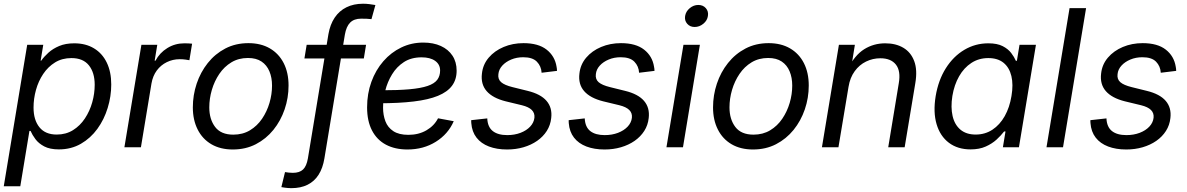

<svg xmlns="http://www.w3.org/2000/svg" viewBox="-26 -770 6206 1004"><path d="M-6.3 204.1 116.2 -535.6H200.2L186.5 -452.6H189.5Q204.1 -473.6 227.3 -494.6Q250.5 -515.6 283.7 -529.5Q316.9 -543.5 362.3 -543.5Q421.9 -543.5 465.3 -517.3Q508.8 -491.2 532.2 -442.9Q555.7 -394.5 555.7 -328.1Q555.7 -266.1 537.1 -205.6Q518.6 -145 483.2 -96.2Q447.8 -47.4 397 -18.1Q346.2 11.2 281.7 11.2Q234.9 11.2 205.3 -4.4Q175.8 -20 159.2 -42.5Q142.6 -64.9 133.8 -85.4H127.9L80.1 204.1ZM270.5 -66.4Q318.8 -66.4 355.7 -89.4Q392.6 -112.3 418 -150.6Q443.4 -189 456.3 -234.9Q469.2 -280.8 469.2 -326.7Q469.2 -390.6 438.7 -428.5Q408.2 -466.3 347.7 -466.3Q298.8 -466.3 262 -443.6Q225.1 -420.9 200 -383.3Q174.8 -345.7 162.1 -299.8Q149.4 -253.9 149.4 -207.5Q149.4 -142.6 180.2 -104.5Q210.9 -66.4 270.5 -66.4Z M624.5 0 713.4 -535.6H796.4L782.7 -452.6H787.1Q808.6 -493.7 848.9 -518.6Q889.2 -543.5 938 -543.5Q948.2 -543.5 960 -543Q971.7 -542.5 978.5 -541.5L964.4 -455.1Q959 -456.1 944.6 -458.3Q930.2 -460.4 913.1 -460.4Q877.9 -460.4 846.4 -445.1Q814.9 -429.7 793.9 -401.4Q772.9 -373 766.1 -333.5L710.9 0Z M1191.4 11.7Q1126.5 11.7 1079.6 -15.6Q1032.7 -43 1007.6 -92.8Q982.4 -142.6 982.4 -208.5Q982.4 -272.5 1002.4 -332.5Q1022.5 -392.6 1060.5 -440.4Q1098.6 -488.3 1152.3 -516.4Q1206.1 -544.4 1272.9 -544.4Q1337.9 -544.4 1385 -517.1Q1432.1 -489.7 1457.5 -439.9Q1482.9 -390.1 1482.9 -322.8Q1482.9 -258.3 1462.4 -198.2Q1441.9 -138.2 1403.6 -90.8Q1365.2 -43.5 1311.8 -15.9Q1258.3 11.7 1191.4 11.7ZM1193.8 -65.9Q1243.2 -65.9 1281 -88.6Q1318.8 -111.3 1344.5 -149.2Q1370.1 -187 1383.3 -232.2Q1396.5 -277.3 1396.5 -322.3Q1396.5 -364.3 1382.8 -397Q1369.1 -429.7 1341.6 -448.2Q1314 -466.8 1270.5 -466.8Q1221.7 -466.8 1184.1 -444.1Q1146.5 -421.4 1120.8 -383.5Q1095.2 -345.7 1081.8 -300Q1068.4 -254.4 1068.4 -208.5Q1068.4 -146.5 1098.9 -106.2Q1129.4 -65.9 1193.8 -65.9Z M1888.2 -535.6 1876.5 -464.4H1565.9L1577.6 -535.6ZM1497.1 213.9Q1487.3 213.9 1479.5 213.1Q1471.7 212.4 1463.9 211.4Q1456.1 210.4 1445.3 208.5L1464.4 129.9Q1473.1 131.3 1484.6 132.6Q1496.1 133.8 1504.9 133.8Q1540.5 133.8 1558.8 116.2Q1577.1 98.6 1584 58.6L1691.4 -591.3Q1700.2 -642.1 1724.1 -677.7Q1748 -713.4 1785.6 -731.9Q1823.2 -750.5 1872.6 -750.5Q1889.2 -750.5 1905 -748.5Q1920.9 -746.6 1937 -743.7L1916.5 -669.9Q1907.2 -671.4 1891.6 -671.9Q1876 -672.4 1862.3 -672.4Q1825.7 -672.4 1805.2 -652.1Q1784.7 -631.8 1777.3 -588.4L1670.4 58.1Q1662.1 108.9 1640.1 143.6Q1618.2 178.2 1582.5 196Q1546.9 213.9 1497.1 213.9Z M2104.5 11.7Q2039.6 11.7 1992.2 -13.4Q1944.8 -38.6 1919.2 -87.9Q1893.6 -137.2 1893.6 -208.5Q1893.6 -280.3 1916 -342Q1938.5 -403.8 1978.8 -450Q2019 -496.1 2072.3 -521.7Q2125.5 -547.4 2187.5 -547.4Q2240.2 -547.4 2279.3 -529.5Q2318.4 -511.7 2340.1 -478.8Q2361.8 -445.8 2361.8 -400.4Q2361.8 -354 2337.6 -321.5Q2313.5 -289.1 2263.9 -268.8Q2214.4 -248.5 2137.2 -239.3Q2060.1 -230 1954.6 -230L1966.3 -297.9Q2055.7 -297.9 2115.2 -303.2Q2174.8 -308.6 2210 -320.6Q2245.1 -332.5 2260.3 -352.5Q2275.4 -372.6 2275.4 -401.4Q2275.4 -433.1 2249.5 -451.7Q2223.6 -470.2 2178.7 -470.2Q2124.5 -470.2 2086.4 -445.6Q2048.3 -420.9 2024.2 -381.3Q2000 -341.8 1988.5 -295.9Q1977.1 -250 1977.1 -207Q1977.1 -168.5 1989.3 -136Q2001.5 -103.5 2030.8 -84.2Q2060.1 -64.9 2109.4 -64.9Q2163.1 -64.9 2203.9 -88.6Q2244.6 -112.3 2264.6 -151.4L2346.7 -136.2Q2317.4 -68.8 2252.9 -28.6Q2188.5 11.7 2104.5 11.7Z M2625.5 11.7Q2571.8 11.7 2530.8 -3.9Q2489.7 -19.5 2465.8 -50.3Q2441.9 -81.1 2438.5 -126Q2438 -129.9 2438 -133.8Q2438 -137.7 2438 -141.6L2522 -150.9Q2523.9 -106 2550.8 -84.7Q2577.6 -63.5 2626.5 -63.5Q2664.6 -63.5 2695.8 -75.4Q2727.1 -87.4 2746.3 -107.9Q2765.6 -128.4 2768.6 -154.3Q2771 -178.7 2754.9 -194.8Q2738.8 -210.9 2703.1 -219.7L2618.2 -240.2Q2550.3 -257.3 2518.8 -293.5Q2487.3 -329.6 2494.1 -385.3Q2499 -432.6 2529.5 -468.5Q2560.1 -504.4 2607.7 -524.4Q2655.3 -544.4 2711.4 -544.4Q2789.1 -544.4 2832.3 -510.5Q2875.5 -476.6 2884.3 -421.4Q2885.3 -416 2886 -410.6Q2886.7 -405.3 2886.7 -399.4L2806.2 -389.6Q2804.2 -423.8 2781.5 -447.3Q2758.8 -470.7 2710 -470.7Q2675.8 -470.7 2647.2 -458.7Q2618.7 -446.8 2600.6 -427Q2582.5 -407.2 2580.1 -382.3Q2576.7 -356 2594.5 -340.3Q2612.3 -324.7 2653.8 -314.5L2732.9 -294.9Q2801.3 -278.3 2832 -242.4Q2862.8 -206.5 2856.4 -152.8Q2852.5 -115.7 2833.3 -85.4Q2814 -55.2 2782.7 -33.4Q2751.5 -11.7 2711.4 0Q2671.4 11.7 2625.5 11.7Z M3135.3 11.7Q3081.5 11.7 3040.5 -3.9Q2999.5 -19.5 2975.6 -50.3Q2951.7 -81.1 2948.2 -126Q2947.8 -129.9 2947.8 -133.8Q2947.8 -137.7 2947.8 -141.6L3031.7 -150.9Q3033.7 -106 3060.5 -84.7Q3087.4 -63.5 3136.2 -63.5Q3174.3 -63.5 3205.6 -75.4Q3236.8 -87.4 3256.1 -107.9Q3275.4 -128.4 3278.3 -154.3Q3280.8 -178.7 3264.6 -194.8Q3248.5 -210.9 3212.9 -219.7L3127.9 -240.2Q3060.1 -257.3 3028.6 -293.5Q2997.1 -329.6 3003.9 -385.3Q3008.8 -432.6 3039.3 -468.5Q3069.8 -504.4 3117.4 -524.4Q3165 -544.4 3221.2 -544.4Q3298.8 -544.4 3342 -510.5Q3385.3 -476.6 3394 -421.4Q3395 -416 3395.8 -410.6Q3396.5 -405.3 3396.5 -399.4L3315.9 -389.6Q3314 -423.8 3291.3 -447.3Q3268.6 -470.7 3219.7 -470.7Q3185.5 -470.7 3157 -458.7Q3128.4 -446.8 3110.4 -427Q3092.3 -407.2 3089.8 -382.3Q3086.4 -356 3104.2 -340.3Q3122.1 -324.7 3163.6 -314.5L3242.7 -294.9Q3311 -278.3 3341.8 -242.4Q3372.6 -206.5 3366.2 -152.8Q3362.3 -115.7 3343 -85.4Q3323.7 -55.2 3292.5 -33.4Q3261.2 -11.7 3221.2 0Q3181.2 11.7 3135.3 11.7Z M3459 0 3547.9 -535.6H3633.8L3545.4 0ZM3606.4 -628.9Q3582 -628.9 3567.4 -645.8Q3552.7 -662.6 3556.6 -686.5Q3560.5 -710.4 3580.8 -727.3Q3601.1 -744.1 3625.5 -744.1Q3650.4 -744.1 3665 -727.3Q3679.7 -710.4 3675.8 -686.5Q3672.4 -662.6 3651.9 -645.8Q3631.3 -628.9 3606.4 -628.9Z M3911.6 11.7Q3846.7 11.7 3799.8 -15.6Q3752.9 -43 3727.8 -92.8Q3702.6 -142.6 3702.6 -208.5Q3702.6 -272.5 3722.7 -332.5Q3742.7 -392.6 3780.8 -440.4Q3818.8 -488.3 3872.6 -516.4Q3926.3 -544.4 3993.2 -544.4Q4058.1 -544.4 4105.2 -517.1Q4152.3 -489.7 4177.7 -439.9Q4203.1 -390.1 4203.1 -322.8Q4203.1 -258.3 4182.6 -198.2Q4162.1 -138.2 4123.8 -90.8Q4085.4 -43.5 4032 -15.9Q3978.5 11.7 3911.6 11.7ZM3914.1 -65.9Q3963.4 -65.9 4001.2 -88.6Q4039.1 -111.3 4064.7 -149.2Q4090.3 -187 4103.5 -232.2Q4116.7 -277.3 4116.7 -322.3Q4116.7 -364.3 4103 -397Q4089.4 -429.7 4061.8 -448.2Q4034.2 -466.8 3990.7 -466.8Q3941.9 -466.8 3904.3 -444.1Q3866.7 -421.4 3841.1 -383.5Q3815.4 -345.7 3802 -300Q3788.6 -254.4 3788.6 -208.5Q3788.6 -146.5 3819.1 -106.2Q3849.6 -65.9 3914.1 -65.9Z M4411.1 -315.9 4358.4 0H4272L4360.8 -535.6H4444.3L4423.3 -405.8L4406.7 -408.7Q4443.4 -481.4 4492.9 -512.5Q4542.5 -543.5 4603 -543.5Q4658.7 -543.5 4698 -520Q4737.3 -496.6 4754.6 -450.4Q4772 -404.3 4760.3 -335L4704.6 0H4618.7L4673.8 -334Q4685.1 -398.9 4658.9 -432.1Q4632.8 -465.3 4577.6 -465.3Q4538.1 -465.3 4502.9 -448.2Q4467.8 -431.2 4443.4 -397.7Q4418.9 -364.3 4411.1 -315.9Z M5049.3 11.2Q4981.9 11.2 4936 -23.4Q4890.1 -58.1 4871.6 -120.6Q4853 -183.1 4866.7 -267.1Q4880.9 -351.6 4920.2 -413.6Q4959.5 -475.6 5016.8 -509.5Q5074.2 -543.5 5142.1 -543.5Q5188.5 -543.5 5217 -528.8Q5245.6 -514.2 5261.7 -492.9Q5277.8 -471.7 5286.1 -452.1H5291.5L5305.2 -535.6H5391.1L5302.2 0H5218.3L5231.9 -82.5H5224.6Q5208.5 -61.5 5185.1 -40Q5161.6 -18.6 5128.4 -3.7Q5095.2 11.2 5049.3 11.2ZM5075.7 -66.4Q5125 -66.4 5163.6 -91.8Q5202.1 -117.2 5227.8 -162.6Q5253.4 -208 5263.2 -268.1Q5273.4 -327.6 5262.7 -372.3Q5252 -417 5221.7 -441.7Q5191.4 -466.3 5142.1 -466.3Q5092.3 -466.3 5053.5 -440.9Q5014.6 -415.5 4989.3 -371.1Q4963.9 -326.7 4954.1 -268.1Q4944.8 -209 4955.3 -163.3Q4965.8 -117.7 4996.3 -92Q5026.9 -66.4 5075.7 -66.4Z M5653.3 -727.5 5532.7 0H5446.3L5566.9 -727.5Z M5863.3 11.7Q5809.6 11.7 5768.6 -3.9Q5727.5 -19.5 5703.6 -50.3Q5679.7 -81.1 5676.3 -126Q5675.8 -129.9 5675.8 -133.8Q5675.8 -137.7 5675.8 -141.6L5759.8 -150.9Q5761.7 -106 5788.6 -84.7Q5815.4 -63.5 5864.3 -63.5Q5902.3 -63.5 5933.6 -75.4Q5964.8 -87.4 5984.1 -107.9Q6003.4 -128.4 6006.3 -154.3Q6008.8 -178.7 5992.7 -194.8Q5976.6 -210.9 5940.9 -219.7L5856 -240.2Q5788.1 -257.3 5756.6 -293.5Q5725.1 -329.6 5731.9 -385.3Q5736.8 -432.6 5767.3 -468.5Q5797.9 -504.4 5845.5 -524.4Q5893.1 -544.4 5949.2 -544.4Q6026.9 -544.4 6070.1 -510.5Q6113.3 -476.6 6122.1 -421.4Q6123 -416 6123.8 -410.6Q6124.5 -405.3 6124.5 -399.4L6043.9 -389.6Q6042 -423.8 6019.3 -447.3Q5996.6 -470.7 5947.8 -470.7Q5913.6 -470.7 5885 -458.7Q5856.4 -446.8 5838.4 -427Q5820.3 -407.2 5817.9 -382.3Q5814.5 -356 5832.3 -340.3Q5850.1 -324.7 5891.6 -314.5L5970.7 -294.9Q6039.1 -278.3 6069.8 -242.4Q6100.6 -206.5 6094.2 -152.8Q6090.3 -115.7 6071 -85.4Q6051.8 -55.2 6020.5 -33.4Q5989.3 -11.7 5949.2 0Q5909.2 11.7 5863.3 11.7Z"/></svg>

Font: Inter 20pt
Style: Italic
Weight: 400
Italic angle: -9.3988°
Version: Version 4.001;git-66647c0bb